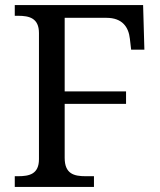

<svg xmlns="http://www.w3.org/2000/svg" viewBox="-20 -734 630 754"><path d="M38 0H349V-42H316C271 -42 234 -51 234 -114V-326H475V-375H234V-664H398C461 -664 485 -627 490 -582L495 -539H547L542 -714H38V-672H51C95 -672 133 -663 133 -604V-109C133 -50 95 -42 51 -42H38Z"/></svg>

Font: Noto Serif Thai
Style: Regular
Weight: 400
Designer: Monotype Design Team
Foundry: Monotype Imaging Inc.
Version: Version 1.901